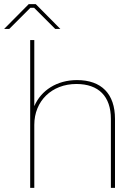

<svg xmlns="http://www.w3.org/2000/svg" viewBox="-52 -915 665 935"><path d="M242 -774 122 -895H88L-32 -774H-7L96 -877H114L217 -774ZM95 0H115V-307C115 -423 200 -506 320 -506C428 -506 488 -446 488 -336V0H508V-336C508 -458 442 -525 323 -525C225 -525 148 -475 115 -398V-720H95Z"/></svg>

Font: Fixel Text Thin
Style: Regular
Weight: 100
Width: 4
Designer: AlfaBravo + MacPaw
Foundry: Kyrylo Tkachov, Marchela Mozhyna, Serhii Makarenko, Maria Weinstein, Zakhar Kryvoshyya
Version: Version 1.211